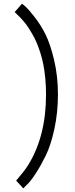

<svg xmlns="http://www.w3.org/2000/svg" viewBox="-20 -856 410 1047"><path d="M107 171 68 129Q113 77 133 45Q231 -112 231 -341Q231 -386 227 -428Q223 -470 216.5 -503.5Q210 -537 199.5 -569.5Q189 -602 179 -625Q169 -648 155.5 -671.5Q142 -695 132.5 -709Q123 -723 109.5 -739Q96 -755 89 -762Q82 -769 71.5 -779Q61 -789 60 -790L100 -836Q108 -830 121 -818.5Q134 -807 168 -764Q202 -721 228 -669Q254 -617 275 -529Q296 -441 296 -341Q296 -242 276.5 -152.5Q257 -63 229 -6.5Q201 50 173.5 92Q146 134 126 152Z"/></svg>

Font: Biancoenero Regular
Style: Regular
Weight: 400
Designer: Riccardo Lorusso, Umberto Mischi
Foundry: Biancoenero Edizioni
Version: Version 0.000